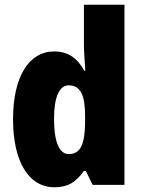

<svg xmlns="http://www.w3.org/2000/svg" viewBox="-20 -780 600 810"><path d="M209 10C269 10 301 -13 334 -59H342L371 0H505V-760H334V-595C334 -566 337 -525 340 -482H335C306 -536 266 -563 208 -563C103 -563 35 -458 35 -277C35 -97 102 10 209 10ZM270 -130C232 -130 208 -177 208 -278C208 -373 231 -420 270 -420C320 -420 339 -378 339 -290V-263C338 -170 319 -130 270 -130Z"/></svg>

Font: Noto Sans Thai Looped Condensed Black
Style: Regular
Weight: 900
Width: 3
Designer: Sasikarn Vongin, Ben Mitchell
Foundry: The Fontpad Ltd
Version: Version 1.001